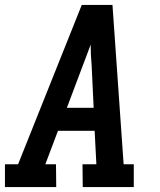

<svg xmlns="http://www.w3.org/2000/svg" viewBox="-27 -755 647 775"><path d="M-7 0V-92H46L303 -735H427L472 -92H513V0H307L306 -92H362L355 -227H207L156 -92H199L200 0ZM351 -320 343 -490Q341 -511 340 -532Q339 -553 339 -575Q331 -553 323 -532Q315 -511 307 -490L243 -320Z"/></svg>

Font: Iosevka Etoile Semibold
Style: Italic
Weight: 600
Italic angle: -9°
Designer: Belleve Invis
Foundry: Belleve Invis
Version: Version 22.1.2; ttfautohint (v1.8.4)